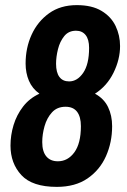

<svg xmlns="http://www.w3.org/2000/svg" viewBox="-20 -718 496 750"><path d="M202 12Q106 12 63.5 -34Q21 -80 21 -149Q21 -190 33 -229.5Q45 -269 70 -301.5Q95 -334 134 -352Q106 -372 93 -402.5Q80 -433 80 -470Q80 -531 103.5 -582.5Q127 -634 171.5 -666Q216 -698 280 -698Q339 -698 376.5 -675.5Q414 -653 431.5 -616.5Q449 -580 449 -538Q449 -486 423.5 -434Q398 -382 351 -352Q386 -333 402 -300Q418 -267 418 -225Q418 -162 394 -108Q370 -54 322 -21Q274 12 202 12ZM206 -88Q245 -88 270.5 -123Q296 -158 296 -225Q296 -262 281 -281.5Q266 -301 236 -301Q203 -301 183 -279Q163 -257 154 -225Q145 -193 145 -163Q145 -126 161 -107Q177 -88 206 -88ZM250 -400Q282 -400 305 -433.5Q328 -467 328 -531Q328 -564 314.5 -581Q301 -598 277 -598Q248 -598 231 -577Q214 -556 206.5 -526Q199 -496 199 -469Q199 -435 212 -417.5Q225 -400 250 -400Z"/></svg>

Font: Archivo Narrow
Style: Bold Italic
Weight: 700
Italic angle: -8°
Designer: Hector Gatti
Foundry: Omnibus-Type
Version: Version 3.002